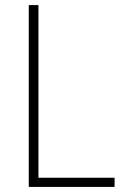

<svg xmlns="http://www.w3.org/2000/svg" viewBox="-20 -734 490 754"><path d="M93 0V-714H131V-36H430V0Z"/></svg>

Font: Noto Sans Gujarati UI SemiCondensed ExtraLight
Style: Regular
Weight: 200
Width: 4
Designer: Jelle Bosma - Monotype Design Team, Universal Thirst
Foundry: Monotype Imaging Inc.
Version: Version 2.106; ttfautohint (v1.8.4.7-5d5b)